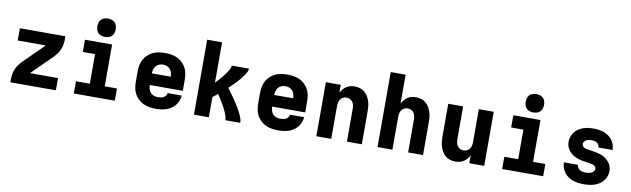

<svg xmlns="http://www.w3.org/2000/svg" viewBox="-45 -1308 6090 1854"><g transform="rotate(10 3000.0 -381.0)"><path d="M77 0V-33Q77 -59 82 -85Q87 -111 97.5 -134.5Q108 -158 124 -179Q140 -200 159 -219L339 -397Q342 -400 345 -403.5Q348 -407 350 -410H77V-530H523V-497Q523 -471 518 -445Q513 -419 502.5 -395.5Q492 -372 476 -351Q460 -330 441 -311L261 -133Q258 -130 255 -126.5Q252 -123 250 -120H523V0Z M699 0V-120H835V-410H715V-530H981V-120H1101V0ZM900 -590Q882 -590 864 -595.5Q846 -601 833.5 -613.5Q821 -626 815.5 -644Q810 -662 810 -680Q810 -698 815.5 -716Q821 -734 833.5 -746.5Q846 -759 864 -764.5Q882 -770 900 -770Q918 -770 936 -764.5Q954 -759 966.5 -746.5Q979 -734 984.5 -716Q990 -698 990 -680Q990 -662 984.5 -644Q979 -626 966.5 -613.5Q954 -601 936 -595.5Q918 -590 900 -590Z M1503 8Q1473 8 1442.5 3.5Q1412 -1 1384.5 -13.5Q1357 -26 1334 -46.5Q1311 -67 1296 -93.5Q1281 -120 1275 -150Q1269 -180 1269 -210V-320Q1269 -350 1275 -380Q1281 -410 1295.5 -436Q1310 -462 1332.5 -483Q1355 -504 1382.5 -516.5Q1410 -529 1440 -533.5Q1470 -538 1500 -538Q1530 -538 1560 -533.5Q1590 -529 1617.5 -516.5Q1645 -504 1667.5 -483Q1690 -462 1704.5 -436Q1719 -410 1725 -380Q1731 -350 1731 -320V-208H1407Q1408 -188 1413 -168.5Q1418 -149 1431.5 -134Q1445 -119 1464 -112.5Q1483 -106 1503 -106Q1517 -106 1531.5 -108Q1546 -110 1558.5 -116.5Q1571 -123 1580 -135Q1589 -147 1591 -161H1729Q1727 -135 1717.5 -110Q1708 -85 1691.5 -65Q1675 -45 1653 -30Q1631 -15 1606 -6.5Q1581 2 1555 5Q1529 8 1503 8ZM1407 -322H1593Q1593 -341 1587.5 -360.5Q1582 -380 1569.5 -395Q1557 -410 1538.5 -417Q1520 -424 1500 -424Q1480 -424 1461.5 -417Q1443 -410 1430.5 -395Q1418 -380 1412.5 -360.5Q1407 -341 1407 -322Z M1877 0V-735H2023V-339Q2033 -350 2043 -360.5Q2053 -371 2062.5 -382Q2072 -393 2081.5 -404.5Q2091 -416 2100 -427.5Q2109 -439 2117.5 -451Q2126 -463 2133.5 -475.5Q2141 -488 2147.5 -501.5Q2154 -515 2154 -530H2323Q2323 -513 2315 -497Q2307 -481 2297.5 -466.5Q2288 -452 2277 -438.5Q2266 -425 2255 -411.5Q2244 -398 2232 -385.5Q2220 -373 2207.5 -360.5Q2195 -348 2182.5 -336Q2170 -324 2158 -313Q2171 -295 2184.5 -276.5Q2198 -258 2211.5 -240Q2225 -222 2237.5 -203Q2250 -184 2262 -165Q2274 -146 2285 -126.5Q2296 -107 2306 -86.5Q2316 -66 2323.5 -44.5Q2331 -23 2331 0H2185Q2185 -22 2177.5 -43.5Q2170 -65 2161 -85Q2152 -105 2141.5 -124.5Q2131 -144 2119.5 -163Q2108 -182 2096 -200.5Q2084 -219 2072 -238Q2060 -228 2047.5 -218Q2035 -208 2023 -199V0Z M2703 8Q2673 8 2642.5 3.5Q2612 -1 2584.5 -13.5Q2557 -26 2534 -46.5Q2511 -67 2496 -93.5Q2481 -120 2475 -150Q2469 -180 2469 -210V-320Q2469 -350 2475 -380Q2481 -410 2495.5 -436Q2510 -462 2532.5 -483Q2555 -504 2582.5 -516.5Q2610 -529 2640 -533.5Q2670 -538 2700 -538Q2730 -538 2760 -533.5Q2790 -529 2817.5 -516.5Q2845 -504 2867.5 -483Q2890 -462 2904.5 -436Q2919 -410 2925 -380Q2931 -350 2931 -320V-208H2607Q2608 -188 2613 -168.5Q2618 -149 2631.5 -134Q2645 -119 2664 -112.5Q2683 -106 2703 -106Q2717 -106 2731.5 -108Q2746 -110 2758.5 -116.5Q2771 -123 2780 -135Q2789 -147 2791 -161H2929Q2927 -135 2917.5 -110Q2908 -85 2891.5 -65Q2875 -45 2853 -30Q2831 -15 2806 -6.5Q2781 2 2755 5Q2729 8 2703 8ZM2607 -322H2793Q2793 -341 2787.5 -360.5Q2782 -380 2769.5 -395Q2757 -410 2738.5 -417Q2720 -424 2700 -424Q2680 -424 2661.5 -417Q2643 -410 2630.5 -395Q2618 -380 2612.5 -360.5Q2607 -341 2607 -322Z M3077 0V-530H3223V-451Q3232 -470 3246 -487Q3260 -504 3278 -516Q3296 -528 3317.5 -533Q3339 -538 3360 -538Q3386 -538 3411 -530.5Q3436 -523 3456 -506.5Q3476 -490 3489 -468Q3502 -446 3510 -421.5Q3518 -397 3520.5 -371.5Q3523 -346 3523 -320V0H3377V-320Q3377 -338 3373.5 -355.5Q3370 -373 3360.5 -387.5Q3351 -402 3334.5 -410Q3318 -418 3300 -418Q3282 -418 3265.5 -410Q3249 -402 3239.5 -387.5Q3230 -373 3226.5 -355.5Q3223 -338 3223 -320V0Z M3677 0V-735H3823V-451Q3832 -470 3846 -487Q3860 -504 3878 -516Q3896 -528 3917.5 -533Q3939 -538 3960 -538Q3986 -538 4011 -530.5Q4036 -523 4056 -506.5Q4076 -490 4089 -468Q4102 -446 4110 -421.5Q4118 -397 4120.5 -371.5Q4123 -346 4123 -320V0H3977V-320Q3977 -338 3973.5 -355.5Q3970 -373 3960.5 -387.5Q3951 -402 3934.5 -410Q3918 -418 3900 -418Q3882 -418 3865.5 -410Q3849 -402 3839.5 -387.5Q3830 -373 3826.5 -355.5Q3823 -338 3823 -320V0Z M4440 8Q4414 8 4389 0.5Q4364 -7 4344 -23.5Q4324 -40 4311 -62Q4298 -84 4290 -108.5Q4282 -133 4279.5 -158.5Q4277 -184 4277 -210V-530H4423V-210Q4423 -192 4426.5 -174.5Q4430 -157 4439.5 -142.5Q4449 -128 4465.5 -120Q4482 -112 4500 -112Q4518 -112 4534.5 -120Q4551 -128 4560.5 -142.5Q4570 -157 4573.5 -174.5Q4577 -192 4577 -210V-530H4723V0H4577V-79Q4568 -60 4554 -43Q4540 -26 4522 -14Q4504 -2 4482.5 3Q4461 8 4440 8Z M4899 0V-120H5035V-410H4915V-530H5181V-120H5301V0ZM5100 -590Q5082 -590 5064 -595.5Q5046 -601 5033.5 -613.5Q5021 -626 5015.5 -644Q5010 -662 5010 -680Q5010 -698 5015.5 -716Q5021 -734 5033.5 -746.5Q5046 -759 5064 -764.5Q5082 -770 5100 -770Q5118 -770 5136 -764.5Q5154 -759 5166.5 -746.5Q5179 -734 5184.5 -716Q5190 -698 5190 -680Q5190 -662 5184.5 -644Q5179 -626 5166.5 -613.5Q5154 -601 5136 -595.5Q5118 -590 5100 -590Z M5698 8Q5672 8 5645.5 4.5Q5619 1 5594 -7.5Q5569 -16 5546.5 -31.5Q5524 -47 5508 -68Q5492 -89 5483.5 -114.5Q5475 -140 5475 -167H5613Q5614 -152 5621.5 -139Q5629 -126 5641.5 -118.5Q5654 -111 5668.5 -108.5Q5683 -106 5698 -106Q5712 -106 5726 -108Q5740 -110 5753 -115.5Q5766 -121 5775.5 -132Q5785 -143 5785 -157Q5785 -170 5776 -180Q5767 -190 5755 -194Q5743 -198 5730 -200Q5717 -202 5704.5 -204Q5692 -206 5679.5 -208Q5667 -210 5654.5 -212Q5642 -214 5629.5 -217Q5617 -220 5605 -224Q5593 -228 5581.5 -233.5Q5570 -239 5559 -245.5Q5548 -252 5538 -260Q5528 -268 5520 -277.5Q5512 -287 5505 -298Q5498 -309 5493.5 -321Q5489 -333 5487 -345.5Q5485 -358 5485 -371Q5485 -397 5493.5 -421.5Q5502 -446 5517.5 -466.5Q5533 -487 5555 -501Q5577 -515 5601 -523.5Q5625 -532 5650.5 -535Q5676 -538 5702 -538Q5728 -538 5753.5 -534.5Q5779 -531 5803.5 -522Q5828 -513 5849 -498Q5870 -483 5885.5 -462Q5901 -441 5909 -416Q5917 -391 5917 -366H5779Q5778 -379 5771.5 -391.5Q5765 -404 5753.5 -411.5Q5742 -419 5728.5 -421.5Q5715 -424 5702 -424Q5689 -424 5676 -422Q5663 -420 5651 -414Q5639 -408 5631 -397Q5623 -386 5623 -373Q5623 -360 5632 -350Q5641 -340 5653 -336Q5665 -332 5677.5 -330Q5690 -328 5702.5 -326Q5715 -324 5728 -322Q5741 -320 5753.5 -318Q5766 -316 5778 -313Q5790 -310 5802.5 -306Q5815 -302 5826.5 -297Q5838 -292 5849 -285Q5860 -278 5869.5 -270Q5879 -262 5887.5 -252.5Q5896 -243 5903 -232Q5910 -221 5914.5 -209Q5919 -197 5921 -184.5Q5923 -172 5923 -159Q5923 -133 5914 -108Q5905 -83 5888.5 -62.5Q5872 -42 5849.5 -28Q5827 -14 5802 -6Q5777 2 5750.5 5Q5724 8 5698 8Z"/></g></svg>

Font: Iosevka Curly Heavy Extended
Style: Regular
Weight: 900
Width: 7
Monospace: yes
Designer: Belleve Invis
Foundry: Belleve Invis
Version: Version 11.1.0; ttfautohint (v1.8.3)